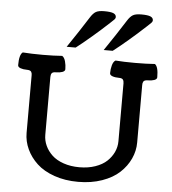

<svg xmlns="http://www.w3.org/2000/svg" viewBox="-65 -1080 1031 1152"><g transform="rotate(5 450.5 -504.0)"><path d="M586.9 -788.1H532.7Q602.5 -890.6 655.8 -975.1Q672.4 -1001.5 689 -1011Q705.6 -1020.5 739.3 -1020.5Q778.3 -1020.5 794.7 -1013.4Q811 -1006.3 811 -990.7Q811 -983.9 804.4 -976.6Q797.9 -969.2 780.8 -954.1Q763.7 -939 753.4 -929.2Q736.3 -912.6 680.9 -865Q625.5 -817.4 586.9 -788.1ZM363.8 -788.1H309.6Q379.4 -890.6 432.6 -975.1Q449.2 -1001.5 465.8 -1011Q482.4 -1020.5 516.1 -1020.5Q555.2 -1020.5 571.5 -1013.4Q587.9 -1006.3 587.9 -990.7Q587.9 -983.9 581.3 -976.6Q574.7 -969.2 557.6 -954.1Q540.5 -939 530.3 -929.2Q513.2 -912.6 457.8 -865Q402.3 -817.4 363.8 -788.1ZM668.5 -250.5V-599.1Q668.5 -613.8 662.6 -621.8Q656.7 -629.9 637.7 -629.9Q615.2 -629.9 599.1 -635.7Q583 -641.6 583 -653.3Q583 -678.2 589.4 -700.9Q595.7 -723.6 608.9 -731.4Q658.7 -727.5 725.6 -727.5Q795.4 -727.5 846.2 -731.4Q867.2 -716.8 867.2 -653.3Q867.2 -641.6 851.1 -635.7Q835 -629.9 812.5 -629.9Q801.8 -629.9 794.9 -627.2Q788.1 -624.5 785.4 -619.1Q782.7 -613.8 782 -609.6Q781.2 -605.5 781.2 -598.1V-252.4Q781.2 -202.1 759.5 -155Q737.8 -107.9 697.3 -70.1Q656.7 -32.2 592 -9.5Q527.3 13.2 448.2 13.2Q369.1 13.2 304.4 -9.5Q239.7 -32.2 199.2 -70.1Q158.7 -107.9 137 -155Q115.2 -202.1 115.2 -252.4V-598.1Q115.2 -605.5 114.5 -609.6Q113.8 -613.8 111.1 -619.1Q108.4 -624.5 101.6 -627.2Q94.7 -629.9 84 -629.9Q61.5 -629.9 45.4 -635.7Q29.3 -641.6 29.3 -653.3Q29.3 -716.8 50.3 -731.4Q101.1 -727.5 170.9 -727.5Q237.8 -727.5 287.6 -731.4Q300.8 -723.6 307.1 -700.9Q313.5 -678.2 313.5 -653.3Q313.5 -641.6 297.4 -635.7Q281.2 -629.9 258.8 -629.9Q239.7 -629.9 233.9 -621.8Q228 -613.8 228 -599.1V-250.5Q228 -216.8 242.2 -185.8Q256.3 -154.8 283 -129.6Q309.6 -104.5 352.5 -89.6Q395.5 -74.7 448.2 -74.7Q501 -74.7 543.9 -89.6Q586.9 -104.5 613.5 -129.6Q640.1 -154.8 654.3 -185.8Q668.5 -216.8 668.5 -250.5Z"/></g></svg>

Font: Coustard
Style: Regular
Weight: 400
Foundry: vernon adams
Version: Version 1.000